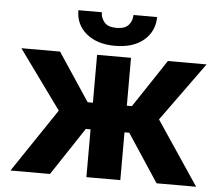

<svg xmlns="http://www.w3.org/2000/svg" viewBox="-52 -795 982 853"><g transform="rotate(5 439.0 -368.0)"><path d="M215.6 -283.7 25.9 -545.5H198.5L340.2 -332H363.6V-545.5H514.9V-332H537.6L679.3 -545.5H851.9L662.6 -283.7L853 0H676.5L536.2 -213.1H514.9V0H363.6V-213.1H342.3L201.3 0H24.9ZM368.3 -735.8Q367.9 -712 384.2 -691.8Q400.2 -672.2 438.9 -672.2Q476.9 -672.2 493.3 -691.8Q509.2 -710.9 509.2 -735.8H614.7Q614 -671.9 567.1 -632.1Q519.9 -592.3 438.9 -592.3Q358.7 -592.3 311.1 -632.1Q263.5 -671.5 263.5 -735.8Z"/></g></svg>

Font: Inter P
Style: Bold
Weight: 700
Designer: Rasmus Andersson
Foundry: rsms
Version: Version 3.018;git-588b23468